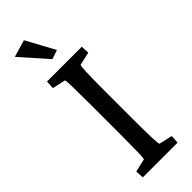

<svg xmlns="http://www.w3.org/2000/svg" viewBox="-255 -789 812 812"><g transform="rotate(-45 151.5 -383.0)"><path d="M130.9 -624 25.4 -743.2 102.5 -765.6 171.9 -637.7ZM47.9 0 45.9 -37.1 105.5 -50.8Q109.4 -62.5 109.4 -194.3V-377.9Q109.4 -512.2 105.5 -522.5L45.9 -536.1L47.9 -573.2H255.9L257.8 -536.1L198.2 -522.5Q192.4 -512.2 192.4 -377.9V-194.3Q192.4 -62.5 198.2 -50.8L257.8 -37.1L255.9 0Z"/></g></svg>

Font: Crimson Pro
Style: Regular
Weight: 400
Designer: Jacques Le Bailly
Foundry: Baron von Fonthausen
Version: Version 1.003